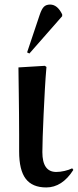

<svg xmlns="http://www.w3.org/2000/svg" viewBox="-20 -809 342 843"><path d="M183 14Q122 14 93 -24Q64 -62 64 -144Q64 -175 64 -218Q64 -261 63.5 -307.5Q63 -354 62.5 -396.5Q62 -439 61.5 -470Q61 -501 61 -513L177 -520L184 -515Q180 -470 177 -416Q174 -362 171.5 -308Q169 -254 167.5 -209.5Q166 -165 166 -141Q166 -54 227 -54Q244 -54 263.5 -58.5Q283 -63 297 -70L302 -63Q253 14 183 14ZM109 -574 99 -579 154 -743Q163 -770 173 -779.5Q183 -789 200 -789Q232 -789 253 -746V-738Z"/></svg>

Font: Literata 72pt Medium
Style: Regular
Weight: 500
Designer: Latin by Veronika Burian and Jose Scaglione. Greek by Irene Vlachou. Cyrillic by Vera Evstafieva.
Foundry: TypeTogether
Version: Version 3.002